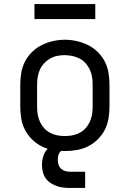

<svg xmlns="http://www.w3.org/2000/svg" viewBox="-20 -737 640 947"><path d="M300 8Q271 8 241.5 3Q212 -2 186 -15Q160 -28 138.5 -49Q117 -70 103.5 -96Q90 -122 85 -151.5Q80 -181 80 -210V-320Q80 -349 85 -378.5Q90 -408 103.5 -434Q117 -460 138.5 -481Q160 -502 186.5 -515Q213 -528 242 -534.5Q271 -541 300 -541Q329 -541 358 -534.5Q387 -528 413.5 -515Q440 -502 461.5 -481Q483 -460 496.5 -434Q510 -408 515 -378.5Q520 -349 520 -320V-210Q520 -181 515 -151.5Q510 -122 496.5 -96Q483 -70 461.5 -49Q440 -28 414 -15Q388 -2 358.5 3Q329 8 300 8ZM300 -66Q319 -66 337.5 -69.5Q356 -73 373 -82Q390 -91 402.5 -105Q415 -119 423 -136.5Q431 -154 434 -172.5Q437 -191 437 -210V-320Q437 -339 434 -358Q431 -377 423 -394Q415 -411 402 -425.5Q389 -440 372 -448.5Q355 -457 336 -461Q317 -465 298 -465Q279 -465 260.5 -461Q242 -457 226 -447.5Q210 -438 197 -424Q184 -410 176.5 -393Q169 -376 166 -357.5Q163 -339 163 -320V-210Q163 -191 166 -172.5Q169 -154 177 -136.5Q185 -119 197.5 -105Q210 -91 227 -82Q244 -73 262.5 -69.5Q281 -66 300 -66ZM325 190Q308 190 291 188Q274 186 258 180Q242 174 228 164.5Q214 155 204.5 141Q195 127 191 110Q187 93 187 76Q187 54 194 32Q201 10 217.5 -6Q234 -22 256 -28.5Q278 -35 300 -35V0Q291 0 283.5 5.5Q276 11 272 18.5Q268 26 266.5 35Q265 44 265 53Q265 65 269 76.5Q273 88 281.5 95.5Q290 103 301.5 106.5Q313 110 325 110H400V190ZM150 -643V-717H450V-643Z"/></svg>

Font: Iosevka Mono
Style: Regular
Weight: 400
Designer: Belleve Invis
Foundry: Belleve Invis
Version: Version 11.1.1